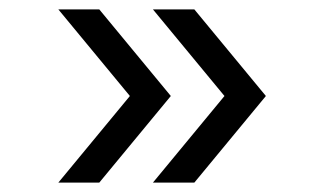

<svg xmlns="http://www.w3.org/2000/svg" viewBox="-20 -483 689 408"><path d="M256 -279 104 -95H191L343 -279L191 -463H104ZM457 -279 305 -95H393L545 -279L393 -463H305Z"/></svg>

Font: Oakes Medium
Style: Regular
Weight: 500
Designer: Samuel Oakes
Foundry: Samuel Oakes
Version: Version 1.003;PS 001.003;hotconv 1.0.88;makeotf.lib2.5.64775